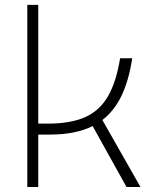

<svg xmlns="http://www.w3.org/2000/svg" viewBox="-20 -752 626 772"><path d="M89.8 0V-732.4H133.8V-254.9H170.9Q262.7 -254.9 321.3 -280.5Q379.9 -306.2 413.6 -363.8Q447.3 -421.4 462.9 -517.6H511.7Q498 -428.7 468.8 -367.4Q439.5 -306.2 391.6 -269.5L544.9 0H488.8L352.5 -245.1Q284.7 -210.9 180.7 -210.9H133.8V0Z"/></svg>

Font: Caskaydia Cove ExtraLight
Style: Regular
Weight: 200
Monospace: yes
Designer: Aaron Bell
Foundry: Saja Typeworks
Version: Version 4.300; ttfautohint (v1.8.3)